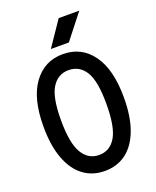

<svg xmlns="http://www.w3.org/2000/svg" viewBox="-174 -1055 947 1169"><g transform="rotate(-20 300.0 -470.5)"><path d="M300 15Q220.5 15 162 -28.8Q103.5 -72.5 71.5 -157.8Q39.5 -243 39.5 -367.5Q39.5 -548.5 110.2 -645Q181 -741.5 300 -741.5Q420.5 -741.5 490.5 -645Q560.5 -548.5 560.5 -367.5Q560.5 -243 528.8 -157.8Q497 -72.5 438.8 -28.8Q380.5 15 300 15ZM300 -88.5Q370.5 -88.5 408.8 -152.8Q447 -217 447 -367.5Q447 -514.5 408.8 -576.2Q370.5 -638 300 -638Q230.5 -638 191.8 -576.2Q153 -514.5 153 -367.5Q153 -217 191.8 -152.8Q230.5 -88.5 300 -88.5ZM360 -795.5H243.5L352.5 -956H486Z"/></g></svg>

Font: Spline Sans Mono Medium
Style: Regular
Weight: 500
Monospace: yes
Version: Version 1.004